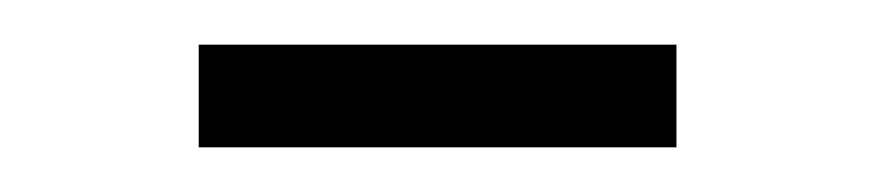

<svg xmlns="http://www.w3.org/2000/svg" viewBox="-20 -734 393 86"><path d="M69 -668V-714H283V-668Z"/></svg>

Font: Georama SemiCondensed Light
Style: Regular
Weight: 300
Width: 4
Designer: Jean-Baptiste Levee
Foundry: Production Type
Version: Version 1.000